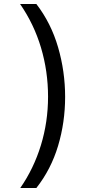

<svg xmlns="http://www.w3.org/2000/svg" viewBox="-20 -812 459 967"><path d="M82 135Q150 37 186 -80.5Q222 -198 222 -325Q222 -453 186.5 -572Q151 -691 81 -792H163Q237 -696 272.5 -574Q308 -452 308 -324Q308 -196 272.5 -77.5Q237 41 163 135Z"/></svg>

Font: ltelugu15
Style: Book
Weight: 400
Designer: Jelle Bosma - Monotype Design Team
Foundry: Monotype Imaging Inc.
Version: Version 2.003